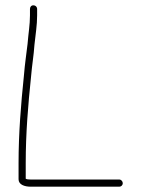

<svg xmlns="http://www.w3.org/2000/svg" viewBox="-20 -691 533 724"><path d="M93 -657V-633C93 -597 87 -565 84 -526C79 -483 74 -453 70 -404C59 -298 50 -188 50 -76V-15C50 5 72 13 96 13H430C437 13 443 7 443 0C443 -7 437 -14 430 -14H96C87 -14 80 -15 77 -17V-76C77 -189 86 -295 97 -401C101 -449 107 -479 110 -523C114 -562 120 -595 120 -633V-657C120 -665 114 -671 106 -671C98 -671 93 -665 93 -657Z"/></svg>

Font: Electronic
Style: Lt
Weight: 300
Version: Version 1.011